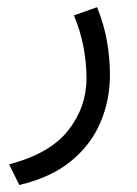

<svg xmlns="http://www.w3.org/2000/svg" viewBox="-20 -261 387 544"><path d="M254.9 -240.7Q274.4 -193.4 283 -144.5Q291.5 -95.7 291.5 -47.9Q291.5 21.5 265.1 84.7Q238.8 147.9 182.1 194.8Q125.5 241.7 34.7 263.2L5.9 204.6Q121.6 174.3 173.3 108.4Q225.1 42.5 225.1 -40Q225.1 -81.5 216.8 -126.5Q208.5 -171.4 189.5 -217.3Z"/></svg>

Font: Vazir Light WOL-UI
Style: Light-WOL-UI
Weight: 300
Designer: Saber Rastikerdar
Foundry: Saber Rastikerdar
Version: Version 30.1.0